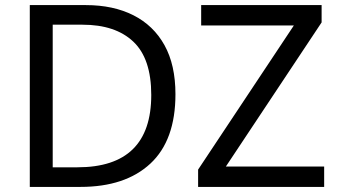

<svg xmlns="http://www.w3.org/2000/svg" viewBox="-20 -734 1332 754"><path d="M669 -364Q669 -183 570.5 -91.5Q472 0 296 0H97V-714H317Q425 -714 504 -674Q583 -634 626 -556.5Q669 -479 669 -364ZM574 -361Q574 -504 503.5 -570.5Q433 -637 304 -637H187V-77H284Q574 -77 574 -361ZM1253 0H758V-68L1134 -634H770V-714H1243V-646L867 -80H1253Z"/></svg>

Font: TSCustom
Style: Regular
Weight: 400
Designer: Monotype Design Team
Foundry: Monotype Imaging Inc.
Version: Version 2.004; ttfautohint (v1.8.3) -l 8 -r 50 -G 200 -x 14 